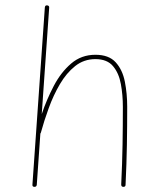

<svg xmlns="http://www.w3.org/2000/svg" viewBox="-20 -706 629 734"><path d="M111.8 8.3Q103 8.3 104 -0.5L151.4 -677.2Q152.3 -686.5 160.2 -685.5Q168.9 -684.6 168 -676.3L139.6 -270Q158.2 -325.2 185.5 -377.4Q212.9 -429.7 252 -463.1Q291 -496.6 344.7 -496.6Q396 -496.6 422.1 -468Q448.2 -439.5 457.3 -393.8Q466.3 -348.1 466.3 -297.4Q466.3 -223.1 465.1 -152.1Q463.9 -81.1 460 0.5Q460 8.3 451.7 8.3Q443.4 8.3 443.4 -0.5Q447.3 -82 448.5 -152.6Q449.7 -223.1 449.7 -297.4Q449.7 -342.8 442.1 -384.5Q434.6 -426.3 412.1 -453.1Q389.6 -480 344.7 -480Q300.8 -480 267.3 -453.4Q233.9 -426.8 209 -384.3Q184.1 -341.8 166.3 -292.7Q148.4 -243.7 136.2 -198.7Q135.7 -196.8 134.3 -195.3L120.6 0.5Q119.6 8.3 111.8 8.3Z"/></svg>

Font: Mikhak-DS1-FD Thin
Style: Regular
Weight: 100
Designer: Amin Abedi
Version: Version 3.2